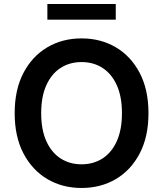

<svg xmlns="http://www.w3.org/2000/svg" viewBox="-20 -929 815 959"><path d="M721.6 -363.6Q721.6 -246.1 677.7 -162.5Q633.9 -78.8 558.4 -34.4Q483 9.9 387.4 9.9Q291.9 9.9 216.4 -34.6Q141 -79.2 97.1 -162.8Q53.3 -246.4 53.3 -363.6Q53.3 -481.2 97.1 -564.8Q141 -648.4 216.4 -692.8Q291.9 -737.2 387.4 -737.2Q483 -737.2 558.4 -692.8Q633.9 -648.4 677.7 -564.8Q721.6 -481.2 721.6 -363.6ZM589.1 -363.6Q589.1 -446.4 563.4 -503.4Q537.6 -560.4 492.2 -589.7Q446.7 -619 387.4 -619Q328.1 -619 282.7 -589.7Q237.2 -560.4 211.5 -503.4Q185.7 -446.4 185.7 -363.6Q185.7 -280.9 211.5 -223.9Q237.2 -166.9 282.7 -137.6Q328.1 -108.3 387.4 -108.3Q446.7 -108.3 492.2 -137.6Q537.6 -166.9 563.4 -223.9Q589.1 -280.9 589.1 -363.6ZM558.2 -909.1V-830.6H216.6V-909.1Z"/></svg>

Font: InterMG SemiBold
Style: Regular
Weight: 600
Designer: Rasmus Andersson
Foundry: rsms
Version: Version 3.019;December 26, 2023;FontCreator 15.0.0.2955 64-b